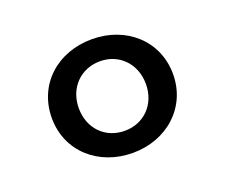

<svg xmlns="http://www.w3.org/2000/svg" viewBox="-69 -939 626 535"><g transform="rotate(-20 244.5 -671.5)"><path d="M244.5 -503C345 -503 424 -572.5 424 -671.5C424 -771 345 -840 244.5 -840C142 -840 64.5 -771 64.5 -671C64.5 -572.5 142.5 -503 244.5 -503ZM244 -568.5C187 -568.5 144.5 -610.5 144.5 -671.5C144.5 -731.5 187 -774.5 244.5 -774.5C301 -774.5 343.5 -731.5 343.5 -671.5C343.5 -611 301 -568.5 244 -568.5Z"/></g></svg>

Font: Spartan SemiBold
Style: Regular
Weight: 600
Designer: Matt Bailey, Mirko Velimirovic
Foundry: Matt Bailey
Version: Version 1.003